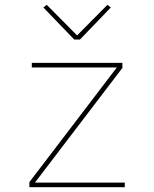

<svg xmlns="http://www.w3.org/2000/svg" viewBox="-20 -777 640 797"><path d="M102 0V-21L465 -497H112V-516H488V-495L125 -19H498V0ZM288 -613 160 -746 174 -757 300 -630 426 -757 440 -746 312 -613Z"/></svg>

Font: IBM Plex Mono Thin
Style: Regular
Weight: 100
Monospace: yes
Designer: Mike Abbink, Paul van der Laan, Pieter van Rosmalen
Foundry: Bold Monday
Version: Version 2.3